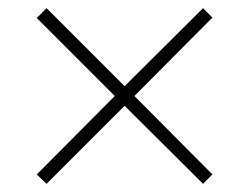

<svg xmlns="http://www.w3.org/2000/svg" viewBox="-20 -588 610 470"><path d="M477 -568 500 -545 309 -353 500 -161 477 -138 285 -329 94 -138 70 -161 261 -353 70 -544 94 -568 285 -377Z"/></svg>

Font: Noto Sans Lao Looped ExtraLight
Style: Regular
Weight: 200
Designer: Mark Frömberg, Ben Mitchell
Foundry: The Fontpad Ltd
Version: Version 1.002; ttfautohint (v1.8.4.7-5d5b)